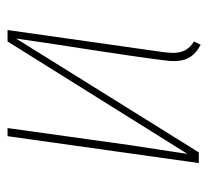

<svg xmlns="http://www.w3.org/2000/svg" viewBox="-42 -518 564 521"><g transform="rotate(-90 240.5 -257.0)"><path d="M358 -70Q358 -51 365 -37.5Q372 -24 389 -13L380 5Q355 -8 344.5 -27.5Q334 -47 336 -78Q342 -138 382 -394L397 -496L88 0H59L132 -519H154L124 -304Q108 -184 91 -78L84 -31L389 -519H420L360 -96Q358 -76 358 -70Z"/></g></svg>

Font: Fira Sans Extra Condensed Thin
Style: Italic
Weight: 250
Width: 3
Italic angle: -8°
Designer: Carrois Corporate & Edenspiekermann AG
Foundry: Carrois Corporate GbR & Edenspiekermann AG
Version: Version 4.203